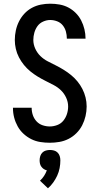

<svg xmlns="http://www.w3.org/2000/svg" viewBox="-20 -763 540 1037"><path d="M249 8Q223 8 197.5 4Q172 0 149 -11.5Q126 -23 107 -40.5Q88 -58 75.5 -80.5Q63 -103 56.5 -128Q50 -153 50 -179Q50 -179 50 -179.5Q50 -180 50 -181H151Q151 -180 151 -180Q151 -180 151 -180Q151 -160 157.5 -141Q164 -122 177.5 -107.5Q191 -93 210 -86.5Q229 -80 249 -80Q269 -80 289 -87.5Q309 -95 322 -111Q335 -127 341.5 -147Q348 -167 348 -188Q348 -212 337.5 -235Q327 -258 309.5 -275Q292 -292 270 -303.5Q248 -315 226 -326Q204 -337 183.5 -349.5Q163 -362 144 -377.5Q125 -393 109.5 -412Q94 -431 82.5 -453Q71 -475 65.5 -499Q60 -523 60 -547Q60 -573 65.5 -598.5Q71 -624 82.5 -647Q94 -670 111.5 -689Q129 -708 152 -720.5Q175 -733 200.5 -738Q226 -743 251 -743Q277 -743 302 -738.5Q327 -734 349 -722.5Q371 -711 389 -693Q407 -675 418.5 -652.5Q430 -630 436 -605Q442 -580 442 -555Q442 -555 442 -554.5Q442 -554 442 -554H341Q341 -554 341 -554Q341 -554 341 -555Q341 -574 336 -592.5Q331 -611 319 -626Q307 -641 288.5 -648Q270 -655 251 -655Q232 -655 213 -646.5Q194 -638 182.5 -622Q171 -606 165.5 -586.5Q160 -567 160 -547Q160 -523 170.5 -500Q181 -477 198.5 -460Q216 -443 237.5 -432Q259 -421 281 -410Q303 -399 324 -386Q345 -373 364 -357.5Q383 -342 398.5 -323Q414 -304 425 -282.5Q436 -261 442 -237Q448 -213 448 -188Q448 -162 442 -136Q436 -110 424 -86.5Q412 -63 393 -44Q374 -25 350.5 -13Q327 -1 301 3.5Q275 8 249 8ZM239 254 196 213Q209 201 218 187Q227 173 233 157Q224 155 216.5 150Q209 145 203.5 137.5Q198 130 196 121Q194 112 194 103Q194 91 197.5 80Q201 69 209 61Q217 53 228 50Q239 47 250 47Q261 47 272 50Q283 53 291 61Q299 69 302.5 80Q306 91 306 103Q306 124 302 145Q298 166 289 185.5Q280 205 267.5 222.5Q255 240 239 254Z"/></svg>

Font: Zed Sans Semibold
Style: Regular
Weight: 600
Designer: Belleve Invis
Foundry: Belleve Invis
Version: Version 1.0.0; ttfautohint (v1.8.4)